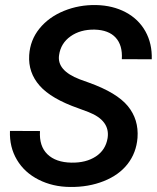

<svg xmlns="http://www.w3.org/2000/svg" viewBox="-20 -741 630 771"><path d="M412.1 -186.5Q422.9 -256.8 335.4 -291L295.9 -305.7Q185.5 -344.2 139.2 -397Q92.8 -449.7 97.2 -519.5Q101.1 -580.1 138.4 -626.2Q175.8 -672.4 236.8 -697.3Q297.9 -722.2 366.7 -720.7Q433.1 -719.2 484.9 -691.7Q536.6 -664.1 564 -615Q591.3 -565.9 589.4 -502.9L469.2 -503.4Q472.7 -559.1 444.6 -589.8Q416.5 -620.6 359.9 -622.1Q302.7 -623 263.4 -595.2Q224.1 -567.4 217.3 -520Q207.5 -458 300.3 -422.4L336.9 -409.2Q448.7 -369.1 493.2 -315.2Q537.6 -261.2 532.2 -187.5Q527.3 -127.4 492.7 -82.8Q458 -38.1 396.7 -13.7Q335.4 10.7 261.7 9.8Q191.9 9.3 135 -19.5Q78.1 -48.3 47.9 -99.4Q17.6 -150.4 20 -215.3L140.6 -214.8Q136.7 -154.3 170.4 -121.6Q204.1 -88.9 267.1 -87.9Q325.7 -86.9 365 -112.8Q404.3 -138.7 412.1 -186.5Z"/></svg>

Font: Roboto Medium
Style: Italic
Weight: 500
Italic angle: -12°
Designer: Google
Version: Version 2.134; 2016